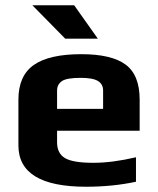

<svg xmlns="http://www.w3.org/2000/svg" viewBox="-20 -700 599 730"><path d="M50 0ZM50 -147V-321Q50 -412 108.5 -453Q167 -494 289 -494Q404 -494 457.5 -454.5Q511 -415 511 -321V-203H197V-159Q197 -117 227 -99Q257 -81 335 -81Q407 -81 497 -102V-9Q408 10 307 10Q50 10 50 -147ZM372 -286V-356Q372 -380 352.5 -392Q333 -404 287 -404Q234 -404 216 -392Q197 -379 197 -356V-286ZM103 -680H262L352 -553H228Z"/></svg>

Font: Play
Style: Bold
Weight: 700
Designer: Jonas Hecksher (Cyrillic expansion: Cyreal)
Foundry: Jonas Hecksher, Playtype, e-types AS
Version: Version 2.101; ttfautohint (v1.5.65-e2d9)